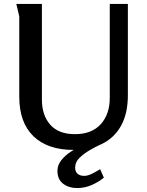

<svg xmlns="http://www.w3.org/2000/svg" viewBox="-20 -750 747 976"><path d="M193 -730V-244Q193 -164 235.5 -116Q278 -68 361 -68Q446 -68 492 -118.5Q538 -169 538 -253V-730H630V-266Q630 -174 596 -112Q562 -50 499.5 -19Q437 12 353 12Q222 12 150 -57.5Q78 -127 78 -258V-666L63 -730ZM508 153Q480 176 445 191Q410 206 372 206Q330 206 301 184Q272 162 272 118Q272 89 292 64Q312 39 342.5 19.5Q373 0 405.5 -12Q438 -24 462 -28L488 -14Q466 -4 436 13.5Q406 31 384 52.5Q362 74 362 102Q362 123 374.5 133.5Q387 144 408 144Q427 144 450 132Q473 120 489 110Z"/></svg>

Font: Rosario Light SemiBold
Style: Regular
Weight: 600
Version: Version 1.101; ttfautohint (v1.8.1.43-b0c9)